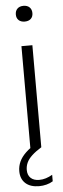

<svg xmlns="http://www.w3.org/2000/svg" viewBox="-63 -782 331 1015"><g transform="rotate(-5 102.5 -274.5)"><path d="M73.5 0V-541.5H131.5V0ZM102.5 -669.5Q82 -669.5 70.2 -680.5Q58.5 -691.5 58.5 -710.5Q58.5 -730 70.2 -741.5Q82 -753 102.5 -753Q123 -753 134.8 -741.5Q146.5 -730 146.5 -710.5Q146.5 -691.5 134.8 -680.5Q123 -669.5 102.5 -669.5ZM103 204Q56 204 30.2 180.5Q4.5 157 4.5 116Q4.5 89.5 15.5 65.5Q26.5 41.5 50 19Q73.5 -3.5 112 -26L131.5 0Q100 19.5 80.8 37.5Q61.5 55.5 53 74Q44.5 92.5 44.5 113Q44.5 140.5 60.8 155.8Q77 171 106 171Q124 171 141.5 165.5Q159 160 176 150V184.5Q161 194 141.8 199Q122.5 204 103 204Z"/></g></svg>

Font: Encode Sans SemiCondensed Light
Style: Regular
Weight: 300
Width: 4
Designer: Multiple Designers
Foundry: Impallari Type
Version: Version 3.002